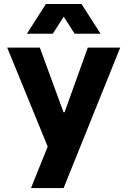

<svg xmlns="http://www.w3.org/2000/svg" viewBox="-20 -746 649 977"><path d="M16.6 -503.9H182.6L303.2 -174.8H308.6L426.8 -503.9H591.8L303.7 210.9H137.7L222.7 0ZM213.4 -725.6H395L491.7 -574.2H359.9L304.2 -661.1L248.5 -574.2H116.7Z"/></svg>

Font: Wanted Sans ExtraBold
Style: Regular
Weight: 800
Designer: Original Design by Kil Hyung-jin and Kang Hanbin, Wanted Lab, Inc; Hangeul from Source Han Sans by Jang Soo-young and Ka
Foundry: Wanted Lab, Inc.
Version: Version 1.003